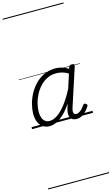

<svg xmlns="http://www.w3.org/2000/svg" viewBox="-239 -1200 1100 1891"><g transform="rotate(-15 311.0 -255.0)"><path d="M177 17Q138 17 109.5 -2Q81 -21 65.5 -57Q50 -93 50 -141Q50 -187 63 -238.5Q76 -290 102.5 -339.5Q129 -389 168.5 -430Q208 -471 260 -495Q312 -519 376 -519Q409 -519 443.5 -508.5Q478 -498 507 -479L512 -496Q516 -507 523 -511Q530 -515 543 -515Q561 -515 565.5 -507.5Q570 -500 566 -488L441 -105Q433 -81 432.5 -64.5Q432 -48 439 -39.5Q446 -31 460 -31Q476 -31 492.5 -41Q509 -51 523 -66.5Q537 -82 548 -98Q554 -106 560.5 -108Q567 -110 576 -104Q587 -97 588 -90Q589 -83 584 -75Q573 -57 553.5 -35Q534 -13 508.5 2Q483 17 451 17Q428 17 413 9Q398 1 390 -13.5Q382 -28 381 -47.5Q380 -67 385 -90Q389 -106 394 -121Q399 -136 403 -152Q362 -90 322 -53Q282 -16 245.5 0.5Q209 17 177 17ZM107 -146Q107 -112 116.5 -86.5Q126 -61 144.5 -47Q163 -33 191 -33Q228 -33 270 -61.5Q312 -90 357 -147.5Q402 -205 447 -293L493 -435Q457 -456 427.5 -463Q398 -470 371 -470Q318 -470 276 -448.5Q234 -427 202.5 -392Q171 -357 149.5 -314.5Q128 -272 117.5 -228Q107 -184 107 -146ZM0 605H622V615H0ZM0 -20H622V0H0ZM0 -505H622V-500H0ZM0 -1125H622V-1115H0Z"/></g></svg>

Font: Playwrite CU Guides
Style: Regular
Weight: 400
Designer: Veronika Burian, José Scaglione
Foundry: TypeTogether
Version: Version 1.003